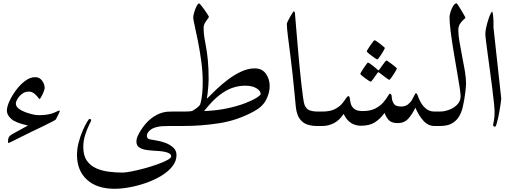

<svg xmlns="http://www.w3.org/2000/svg" viewBox="-20 -771 3144 1175"><path d="M346.2 -91.3Q346.2 -90.3 340.6 -77.9Q335 -65.4 328.6 -53Q322.3 -40.5 320.8 -39.1Q319.3 -37.1 298.1 -25.9Q276.9 -14.6 244.1 1.2Q211.4 17.1 174.3 34.7Q138.7 51.8 106.9 67.9Q75.2 84 54.9 94Q34.7 104 33.2 104Q29.8 104 29.3 101.1Q28.8 98.1 28.8 95.7Q28.8 79.1 34.4 68.6Q40 58.1 55.2 49.8L150.9 -2.9Q75.2 -19.5 48.6 -43.5Q22 -67.4 22 -94.2Q22 -116.7 37.4 -150.9Q52.7 -185.1 77.9 -219Q103 -252.9 133.8 -275.9Q164.6 -298.8 195.3 -298.8Q222.2 -298.8 237.8 -277.1Q253.4 -255.4 253.4 -232.4Q253.4 -225.1 246.8 -208.7Q240.2 -192.4 232.7 -178.7Q225.1 -165 221.7 -165Q220.2 -165 211.7 -176.3Q203.1 -187.5 189 -199Q174.8 -210.4 155.3 -210.4Q133.8 -210.4 116 -197.3Q98.1 -184.1 87.6 -166.7Q77.1 -149.4 77.1 -136.7Q77.1 -119.6 94.2 -106.4Q111.3 -93.3 135 -84.5Q158.7 -75.7 180.2 -71Q201.7 -66.4 210.4 -66.4Q226.1 -66.4 237.8 -66.7Q249.5 -66.9 262.7 -68.8Q295.9 -73.7 317.4 -84Q338.9 -94.2 341.8 -94.2Q346.2 -94.2 346.2 -91.3Z M1131.3 -44.4Q1131.3 -27.8 1125.2 -13.9Q1119.1 0 1092.3 0H1016.6Q997.1 0 974.6 1.2Q952.1 2.4 932.6 8.3Q908.7 15.1 893.8 29.8Q878.9 44.4 878.9 61Q878.9 77.6 897.2 81.8Q915.5 85.9 942.4 89.8Q964.4 93.3 991.9 103.3Q1019.5 113.3 1039.8 131.6Q1060.1 149.9 1060.1 178.2Q1060.1 215.3 1034.9 247.1Q1009.8 278.8 968.3 304.2Q926.8 329.6 876.5 347.4Q826.2 365.2 775.1 374.8Q724.1 384.3 680.7 384.3Q572.8 384.3 512 328.6Q451.2 272.9 451.2 177.2Q451.2 138.2 461.7 99.4Q472.2 60.5 486.1 28.3Q500 -3.9 512 -23.4Q523.9 -43 526.9 -43Q538.1 -43 538.1 -34.7Q538.1 -31.7 525.9 -7.6Q513.7 16.6 501.7 53Q489.7 89.4 489.7 128.9Q489.7 181.2 511.7 212.4Q533.7 243.7 569.6 259.3Q605.5 274.9 647.5 280Q689.5 285.2 729.5 285.2Q747.6 285.2 783.2 278.3Q818.8 271.5 860.6 260.3Q902.3 249 940.4 235.6Q978.5 222.2 1003.2 209Q1027.8 195.8 1027.8 185.5Q1027.8 156.7 936.5 152.3Q909.7 150.9 881.6 147.5Q853.5 144 834.2 132.6Q814.9 121.1 814.9 95.7Q814.9 78.1 823.7 59.3Q832.5 40.5 841.8 26.4Q897.9 -62 978.5 -83Q994.1 -86.9 1008.1 -87.6Q1022 -88.4 1038.1 -88.4H1092.3Q1119.1 -88.4 1125.2 -74.7Q1131.3 -61 1131.3 -44.4Z M1630.4 -243.7Q1630.4 -203.6 1608.9 -160.6Q1587.4 -117.7 1531.2 -87.9Q1431.6 -34.2 1322.8 -17.1Q1213.9 0 1101.6 0H1075.7Q1048.8 0 1042.7 -13.9Q1036.6 -27.8 1036.6 -44.4Q1036.6 -61 1042.7 -74.7Q1048.8 -88.4 1075.7 -88.4H1101.6Q1120.1 -88.4 1132.8 -88.9Q1145.5 -89.4 1154.8 -91.3Q1170.4 -99.6 1184.3 -110.4Q1198.2 -121.1 1204.6 -130.4Q1214.4 -162.1 1217.5 -198.2Q1220.7 -234.4 1220.7 -268.6Q1220.7 -330.1 1211.9 -395Q1203.1 -460 1191.7 -517.3Q1180.2 -574.7 1171.4 -613.8Q1162.6 -652.8 1162.6 -662.6Q1162.6 -675.8 1168.7 -696.5Q1174.8 -717.3 1183.3 -733.6Q1191.9 -750 1198.7 -750Q1201.2 -750 1210.7 -738.3Q1220.2 -726.6 1231.2 -711.2Q1242.2 -695.8 1250.2 -683.1Q1258.3 -670.4 1258.3 -668.5Q1258.3 -664.1 1250.2 -654.3Q1242.2 -644.5 1234.1 -630.6Q1226.1 -616.7 1226.1 -599.1Q1226.1 -569.3 1230.7 -541.7Q1235.4 -514.2 1241.5 -480.7Q1247.6 -447.3 1252.2 -400.1Q1256.8 -353 1256.8 -283.7Q1256.8 -271 1255.1 -248.3Q1253.4 -225.6 1251 -202.6Q1248.5 -179.7 1246.1 -167Q1271.5 -192.9 1305.2 -224.9Q1338.9 -256.8 1377.7 -285.9Q1416.5 -314.9 1457.8 -333.7Q1499 -352.5 1539.1 -352.5Q1584 -352.5 1607.2 -319.8Q1630.4 -287.1 1630.4 -243.7ZM1575.2 -195.3Q1575.2 -215.3 1549.3 -231Q1523.4 -246.6 1480 -246.6Q1441.9 -246.6 1402.8 -233.6Q1363.8 -220.7 1321 -187.3Q1278.3 -153.8 1229 -91.3Q1306.6 -94.2 1370.4 -107.9Q1434.1 -121.6 1480 -139.4Q1525.9 -157.2 1550.5 -172.9Q1575.2 -188.5 1575.2 -195.3Z M1983.4 -44.4Q1983.4 -27.8 1977.1 -13.9Q1970.7 0 1944.3 0H1918Q1887.2 0 1859.6 -9.3Q1832 -18.6 1813.5 -44.7Q1794.9 -70.8 1790 -120.6Q1786.6 -158.2 1781.5 -209.5Q1776.4 -260.7 1770.5 -316.9Q1764.6 -373 1757.8 -424.8Q1749.5 -490.7 1742.4 -545.4Q1735.4 -600.1 1735.4 -625Q1735.4 -628.9 1741.2 -641.1Q1747.1 -653.3 1754.9 -667.2Q1762.7 -681.2 1769.5 -691.4Q1776.4 -701.7 1778.3 -701.7Q1779.3 -701.7 1782.2 -698.7Q1785.2 -695.8 1785.2 -687.5Q1788.6 -647.9 1793 -594.5Q1797.4 -541 1802.5 -481.4Q1807.6 -421.9 1813.2 -363.8Q1818.8 -305.7 1824.5 -256.1Q1830.1 -206.5 1835 -172.6Q1839.8 -138.7 1843.8 -128.9Q1855 -102.1 1876.2 -95.2Q1897.5 -88.4 1918 -88.4H1944.3Q1970.7 -88.4 1977.1 -74.7Q1983.4 -61 1983.4 -44.4Z M2703.1 -44.4Q2703.1 -27.8 2697 -13.9Q2690.9 0 2664.6 0H2638.2Q2600.6 0 2571.8 -31.5Q2543 -63 2522 -111.8Q2502.9 -71.8 2478.5 -44.7Q2454.1 -17.6 2413.6 -17.6Q2376 -17.6 2359.1 -36.1Q2342.3 -54.7 2333.5 -80.1Q2306.6 -43 2273.9 -22.2Q2241.2 -1.5 2188.5 -1.5Q2155.3 -1.5 2128.4 -18.3Q2101.6 -35.2 2083 -73.7Q2056.2 -33.7 2022.7 -16.8Q1989.3 0 1952.6 0H1926.8Q1899.9 0 1893.8 -13.9Q1887.7 -27.8 1887.7 -44.4Q1887.7 -61 1893.8 -74.7Q1899.9 -88.4 1926.8 -88.4H1952.6Q1999.5 -88.4 2027.8 -102.5Q2056.2 -116.7 2072.3 -135.5Q2088.4 -154.3 2096.9 -168.5Q2105.5 -182.6 2112.3 -182.6Q2119.1 -182.6 2120.6 -168.9Q2122.1 -155.3 2126.7 -137Q2131.3 -118.7 2147.5 -105Q2163.6 -91.3 2199.2 -91.3Q2247.1 -91.3 2277.6 -107.4Q2308.1 -123.5 2325.9 -144.5Q2343.8 -165.5 2353 -181.6Q2362.3 -197.8 2367.2 -197.8Q2369.1 -197.8 2373.3 -193.4Q2377.4 -189 2377.4 -178.2Q2377.4 -158.7 2388.4 -138.9Q2399.4 -119.1 2434.1 -119.1Q2459.5 -119.1 2475.6 -131.3Q2491.7 -143.6 2501.2 -159.7Q2510.7 -175.8 2516.1 -188Q2521.5 -200.2 2525.4 -200.2Q2531.7 -200.2 2537.1 -184.1Q2542 -168.5 2554.2 -145.8Q2566.4 -123 2587.2 -105.7Q2607.9 -88.4 2638.2 -88.4H2664.6Q2690.9 -88.4 2697 -74.7Q2703.1 -61 2703.1 -44.4ZM2335 -477.5Q2335 -474.6 2328.9 -463.6Q2322.8 -452.6 2314.5 -439.5Q2306.2 -426.3 2298.6 -416.7Q2291 -407.2 2288.1 -407.2Q2286.6 -407.2 2276.9 -413.8Q2267.1 -420.4 2254.9 -429.4Q2242.7 -438.5 2233.6 -446.3Q2224.6 -454.1 2224.6 -456.5Q2224.6 -459.5 2231.2 -470.2Q2237.8 -481 2246.6 -493.7Q2255.4 -506.3 2262.7 -515.6Q2270 -524.9 2271.5 -524.9Q2274.4 -524.9 2284.7 -518.3Q2294.9 -511.7 2306.4 -502.7Q2317.9 -493.7 2326.4 -486.3Q2335 -479 2335 -477.5ZM2408.7 -352.1Q2408.7 -349.6 2402.6 -338.6Q2396.5 -327.6 2387.9 -314.5Q2379.4 -301.3 2372.1 -291.7Q2364.7 -282.2 2361.8 -282.2Q2360.4 -282.2 2351.3 -288.6Q2342.3 -294.9 2330.8 -303.5Q2319.3 -312 2310.8 -318.8Q2302.2 -325.7 2301.3 -326.2Q2298.3 -328.6 2295.9 -328.6Q2293.5 -328.6 2291 -326.2Q2290 -325.2 2280.8 -311.5Q2271.5 -297.9 2261.5 -284.4Q2251.5 -271 2248.5 -271Q2246.6 -271 2236.6 -277.3Q2226.6 -283.7 2214.6 -292.5Q2202.6 -301.3 2193.8 -308.8Q2185.1 -316.4 2185.1 -318.8Q2185.1 -321.8 2191.7 -332.5Q2198.2 -343.3 2206.8 -356.2Q2215.3 -369.1 2222.7 -378.7Q2230 -388.2 2231.4 -388.2Q2235.8 -388.2 2249.5 -377.9Q2263.2 -367.7 2275.9 -357.2Q2288.6 -346.7 2289.6 -345.2Q2293.9 -340.8 2295.9 -340.8Q2298.8 -340.8 2302.2 -346.2Q2303.2 -347.7 2312.7 -361.1Q2322.3 -374.5 2332.3 -387.7Q2342.3 -400.9 2344.2 -400.9Q2346.7 -400.9 2356.7 -394Q2366.7 -387.2 2378.9 -378.2Q2391.1 -369.1 2399.9 -361.3Q2408.7 -353.5 2408.7 -352.1Z M2832 -262.7Q2832 -241.2 2828.1 -210.2Q2824.2 -179.2 2820.8 -158.7Q2817.4 -138.7 2811 -111.8Q2804.7 -85 2790 -59.3Q2775.4 -33.7 2747.6 -16.8Q2719.7 0 2673.3 0H2647.5Q2620.6 0 2614.5 -13.9Q2608.4 -27.8 2608.4 -44.4Q2608.4 -61 2614.5 -74.7Q2620.6 -88.4 2647.5 -88.4H2673.3Q2699.2 -88.4 2728.5 -99.1Q2757.8 -109.9 2778.3 -131.1Q2798.8 -152.3 2798.8 -182.6Q2798.8 -198.7 2792 -242.4Q2785.2 -286.1 2774.9 -344.5Q2764.6 -402.8 2754.6 -464.4Q2744.6 -525.9 2737.8 -579.1Q2731 -632.3 2731 -664.1Q2731 -678.2 2737.3 -698.7Q2743.7 -719.2 2753.9 -735.1Q2764.2 -751 2774.9 -751Q2775.9 -751 2784.2 -738.3Q2792.5 -725.6 2802.7 -708.5Q2813 -691.4 2820.8 -677.7Q2828.6 -664.1 2828.6 -662.6Q2828.6 -660.6 2817.6 -651.4Q2806.6 -642.1 2795.7 -626Q2784.7 -609.9 2784.7 -586.9Q2784.7 -558.6 2791.7 -516.1Q2798.8 -473.6 2808.3 -426.5Q2817.9 -379.4 2825 -336.2Q2832 -293 2832 -262.7Z M3047.4 -168.5Q3047.4 -161.6 3044.7 -142.1Q3042 -122.6 3037.8 -97.7Q3033.7 -72.8 3028.6 -49.6Q3023.4 -26.4 3018.6 -11Q3013.7 4.4 3009.8 4.4Q2997.6 4.4 2997.6 -7.3Q2997.6 -10.3 3002.2 -30.8Q3006.8 -51.3 3006.8 -83Q3006.8 -103 3002.7 -142.8Q2998.5 -182.6 2992.2 -233.4Q2985.8 -284.2 2978.5 -337.6Q2971.2 -391.1 2964.8 -438.7Q2958.5 -486.3 2954.3 -519.8Q2950.2 -553.2 2950.2 -563Q2950.2 -579.1 2955.1 -601.6Q2960 -624 2966.8 -646Q2973.6 -668 2980.7 -683.3Q2987.8 -698.7 2992.2 -700.2Q2995.1 -695.8 2997.6 -675.3Q3000 -654.8 3000 -643.6V-603Z"/></svg>

Font: Rohingya Solluk
Style: Regular
Weight: 400
Designer: SIL International
Foundry: SIL International
Version: Version 1.001